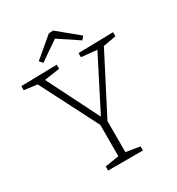

<svg xmlns="http://www.w3.org/2000/svg" viewBox="-205 -1009 1048 1137"><g transform="rotate(-30 319.0 -440.5)"><path d="M199 0V-28L304 -45L294 -33V-270L300 -246L88 -660L102 -649L4 -662V-690L249 -695V-667L133 -650L139 -661L327 -287H316L506 -660L511 -650L395 -662V-690L634 -695V-667L537 -650L551 -661L337 -246L342 -270V-33L332 -45L437 -28V0ZM186 -744 167 -766 301 -879 331 -881 471 -766 452 -744 302 -844H331Z"/></g></svg>

Font: Bitter Thin Light
Style: Regular
Weight: 300
Version: Version 2.002